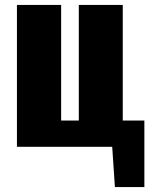

<svg xmlns="http://www.w3.org/2000/svg" viewBox="-20 -598 608 782"><path d="M448 164 437 0H49V-578H229V-107H301V-578H480V-107H568V164Z"/></svg>

Font: Oswald Heavy
Style: Regular
Weight: 400
Designer: Vernon Adams
Foundry: Vernon Adams
Version: Version 4.101